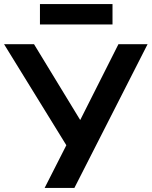

<svg xmlns="http://www.w3.org/2000/svg" viewBox="-32 -922 744 942"><path d="M187 0 307 -236 303 -194 -12 -705H135L361 -334H362L549 -705H692L333 0ZM164 -802V-902H520V-802Z"/></svg>

Font: Nunito Sans 7pt
Style: Bold
Weight: 700
Designer: Vernon Adams
Foundry: Vernon Adams
Version: Version 3.101;gftools[0.9.27]